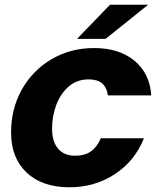

<svg xmlns="http://www.w3.org/2000/svg" viewBox="-20 -783 673 815"><path d="M27 -221Q27 -321 72.5 -402.5Q118 -484 198.5 -531.5Q279 -579 379 -579Q486 -579 551 -525Q616 -471 622 -378H438Q433 -413 413 -429.5Q393 -446 356 -446Q307 -446 272 -416Q237 -386 219 -338Q201 -290 201 -237Q201 -182 226.5 -152Q252 -122 299 -122Q340 -122 366 -140.5Q392 -159 408 -196H591Q552 -99 467 -43.5Q382 12 275 12Q159 12 93 -50.5Q27 -113 27 -221ZM428 -618H307L447 -763H609Z"/></svg>

Font: Open Sauce One Black Italic
Style: Regular
Weight: 900
Italic angle: -10°
Designer: Alfredo Marco Pradil
Foundry: Creative Sauce Fz LLC
Version: Version 1.477